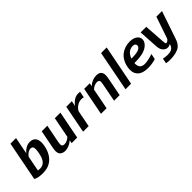

<svg xmlns="http://www.w3.org/2000/svg" viewBox="192 -2012 3446 3446"><g transform="rotate(-45 1915.5 -288.5)"><path d="M635.3 -389.2Q635.3 -316.9 607.4 -232.2Q579.6 -147.5 523.9 -85.9Q477.1 -35.2 413.6 -8.5Q350.1 18.1 256.3 18.1Q146.5 18.1 78.6 -19L224.6 -770H366.7L304.2 -448.7Q342.3 -494.6 390.6 -521.2Q439 -547.9 493.7 -547.9Q514.2 -547.9 532.7 -543.9Q551.3 -540 570.6 -529.3Q589.8 -518.6 603.8 -501.5Q617.7 -484.4 626.5 -455.6Q635.3 -426.8 635.3 -389.2ZM282.7 -76.2Q316.9 -76.2 344.7 -87.4Q372.6 -98.6 391.8 -117.4Q411.1 -136.2 426 -164.6Q440.9 -192.9 450 -222.7Q459 -252.4 466.3 -290Q477.1 -346.7 477.1 -378.4Q477.1 -418.5 462.9 -436.3Q448.7 -454.1 419.4 -454.1Q383.8 -454.1 347.7 -430.7Q311.5 -407.2 289.1 -369.6L232.9 -81.5Q258.8 -76.2 282.7 -76.2Z M832 18.1Q807.1 18.1 785.6 12.5Q764.2 6.8 744.4 -5.9Q724.6 -18.6 713.1 -43.5Q701.7 -68.4 701.7 -103Q701.7 -134.8 715.3 -204.1L778.8 -529.8H920.4L852.5 -180.2Q846.2 -148.4 846.2 -129.9Q846.2 -104.5 859.1 -90.3Q872.1 -76.2 904.3 -76.2Q970.7 -76.2 1033.7 -133.3L1110.8 -529.8H1252.4L1149.4 0H1007.8L1019 -60.1Q927.7 18.1 832 18.1Z M1744.1 -428.2Q1714.4 -435.1 1688.5 -435.1Q1631.8 -435.1 1580.1 -401.9Q1528.3 -368.7 1501.5 -316.4L1439.9 0H1298.3L1401.4 -529.8H1543L1522.9 -426.8Q1560.1 -482.4 1611.1 -515.1Q1662.1 -547.9 1721.7 -547.9Q1752.4 -547.9 1767.1 -544.9Z M2152.8 -351.1Q2159.7 -385.3 2159.7 -401.4Q2159.7 -426.3 2147 -440.2Q2134.3 -454.1 2102.1 -454.1Q2035.2 -454.1 1971.7 -396.5L1894.5 0H1752.9L1856 -529.8H1997.6L1985.8 -469.7Q2076.7 -547.9 2176.3 -547.9Q2213.4 -547.9 2239.3 -538.6Q2265.1 -529.3 2278.8 -512Q2292.5 -494.6 2298.1 -474.9Q2303.7 -455.1 2303.7 -429.7Q2303.7 -396.5 2290.5 -328.1L2226.6 0H2085Z M2517.1 0H2375.5L2524.9 -770H2667Z M3031.7 -553.2Q3123 -553.2 3174.3 -514.9Q3225.6 -476.6 3225.6 -419.9Q3225.6 -365.2 3179 -316.7Q3132.3 -268.1 3049.3 -243.2Q2972.7 -220.2 2835 -220.2H2821.3Q2820.8 -212.9 2820.8 -199.2Q2820.8 -168 2829.1 -144.8Q2837.4 -121.6 2849.6 -108.6Q2861.8 -95.7 2879.6 -88.1Q2897.5 -80.6 2913.1 -78.4Q2928.7 -76.2 2947.3 -76.2Q3021.5 -76.2 3151.4 -119.1L3130.4 -12.2Q3040 18.1 2935.5 18.1Q2877.4 18.1 2832.3 6.6Q2787.1 -4.9 2758.5 -23.9Q2730 -43 2711.4 -70.3Q2692.9 -97.7 2685.5 -127.2Q2678.2 -156.7 2678.2 -191.4Q2678.2 -226.1 2686 -265.1Q2699.7 -335 2732.4 -390.4Q2765.1 -445.8 2811 -481Q2856.9 -516.1 2913.1 -534.7Q2969.2 -553.2 3031.7 -553.2ZM2853.5 -314Q3082.5 -314 3082.5 -407.7Q3082.5 -428.7 3066.4 -443.8Q3050.3 -459 3013.7 -459Q2999.5 -459 2984.6 -456.5Q2969.7 -454.1 2948.2 -445.1Q2926.8 -436 2908.2 -421.1Q2889.6 -406.2 2871.1 -378.4Q2852.5 -350.6 2840.3 -314Z M3831.1 -529.8 3654.3 -9.8Q3642.1 25.9 3633.5 45.7Q3625 65.4 3600.3 97.7Q3575.7 129.9 3543.7 147.5Q3511.7 165 3454.1 179Q3396.5 192.9 3320.8 192.9Q3264.2 192.9 3219.7 184.1L3238.8 85.9Q3305.7 99.1 3347.2 99.1Q3373.5 99.1 3395.5 95.5Q3417.5 91.8 3432.1 87.2Q3446.8 82.5 3459.5 72.8Q3472.2 63 3478.3 57.1Q3484.4 51.3 3491.5 38.1Q3498.5 24.9 3500.2 20.5Q3502 16.1 3506.8 2.9L3512.7 -15.1Q3481 8.8 3443.4 8.8Q3391.6 8.8 3354.5 -33.2Q3343.3 -44.9 3335.4 -60.3Q3327.6 -75.7 3323.5 -87.9Q3319.3 -100.1 3316.2 -121.3Q3313 -142.6 3312 -152.8Q3311 -163.1 3309.6 -188L3289.1 -529.8H3431.2L3455.1 -184.1Q3459.5 -66.9 3477.1 -66.9Q3496.1 -66.9 3514.2 -79.3Q3532.2 -91.8 3545.9 -112.3L3688.5 -529.8Z"/></g></svg>

Font: Aurulent Sans
Style: BoldItalic
Weight: 700
Italic angle: -11°
Version: Version 2007.05.04